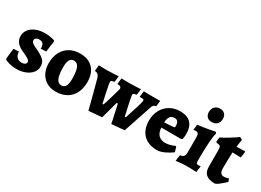

<svg xmlns="http://www.w3.org/2000/svg" viewBox="-25 -1389 2820 2074"><g transform="rotate(30 1385.0 -352.0)"><path d="M28 -18 20 -30Q25 -63 35 -160L101 -166Q102 -123 124 -99Q146 -75 185 -75Q209 -75 224.5 -85Q240 -95 240 -111Q240 -129 222 -142.5Q204 -156 148 -182Q87 -208 59.5 -241Q32 -274 32 -319Q32 -366 59.5 -402Q87 -438 136.5 -458Q186 -478 250 -478Q281 -478 307.5 -474Q334 -470 349 -465.5Q364 -461 368 -459L375 -446Q373 -435 366.5 -395Q360 -355 356 -313L289 -309L290 -321Q289 -355 274 -371.5Q259 -388 227 -388Q204 -388 189.5 -378Q175 -368 175 -351Q175 -334 189 -320.5Q203 -307 234 -293Q295 -266 327 -243.5Q359 -221 372 -197.5Q385 -174 385 -141Q385 -98 357 -63Q329 -28 279.5 -8Q230 12 169 12Q132 12 100.5 5.5Q69 -1 51 -8.5Q33 -16 28 -18Z M442 -220Q442 -298 472.5 -356.5Q503 -415 558.5 -446.5Q614 -478 688 -478Q791 -478 849 -417Q907 -356 907 -246Q907 -168 877 -109.5Q847 -51 791 -19.5Q735 12 661 12Q561 12 501.5 -51Q442 -114 442 -220ZM747 -196Q747 -291 727.5 -334.5Q708 -378 668 -378Q632 -378 615.5 -350Q599 -322 599 -261Q599 -164 618.5 -120.5Q638 -77 678 -77Q714 -77 730.5 -105Q747 -133 747 -196Z M977 -344Q969 -369 954.5 -381Q940 -393 918 -394L916 -399L923 -468Q933 -468 962.5 -467Q992 -466 1023 -466Q1065 -466 1109 -469Q1153 -472 1166 -473L1168 -468L1159 -397Q1130 -393 1123 -389Q1116 -385 1116 -371Q1116 -354 1136.5 -257.5Q1157 -161 1165 -127H1178Q1188 -152 1212.5 -236.5Q1237 -321 1248 -363Q1244 -381 1235 -387Q1226 -393 1200 -393L1197 -399L1206 -468Q1216 -468 1245 -467Q1274 -466 1305 -466Q1348 -466 1390 -468.5Q1432 -471 1444 -472L1446 -467L1436 -397Q1407 -392 1400 -388Q1393 -384 1393 -371Q1393 -355 1414 -258Q1435 -161 1443 -127H1456Q1529 -348 1529 -375Q1529 -386 1523.5 -389.5Q1518 -393 1502 -393H1479L1475 -400L1484 -468Q1495 -468 1526.5 -467Q1558 -466 1594 -466L1689 -467L1681 -394Q1658 -391 1649.5 -382.5Q1641 -374 1631 -344L1516 0L1356 14Q1351 -18 1326 -127L1307 -213H1293L1235 0L1071 14Q1059 -32 1024.5 -166Q990 -300 977 -344Z M1690 -224Q1690 -297 1721 -355Q1752 -413 1807.5 -445.5Q1863 -478 1934 -478Q2112 -478 2112 -295Q2112 -264 2105 -234L2093 -223H1844Q1846 -163 1876.5 -131.5Q1907 -100 1960 -100Q2013 -100 2077 -129L2086 -125L2104 -65Q2066 -36 2015 -12Q1964 12 1924 12Q1813 12 1751.5 -50.5Q1690 -113 1690 -224ZM1955 -294Q1965 -296 1968 -299.5Q1971 -303 1971 -315Q1971 -385 1917 -385Q1846 -385 1842 -287Z M2167 -64Q2196 -68 2210 -82.5Q2224 -97 2224 -125V-321Q2224 -354 2214.5 -366Q2205 -378 2179 -378Q2172 -378 2165 -376.5Q2158 -375 2156 -374L2163 -443Q2228 -451 2293 -462.5Q2358 -474 2377 -478L2388 -459Q2377 -437 2370.5 -343.5Q2364 -250 2364 -109Q2364 -88 2370 -79.5Q2376 -71 2392 -71Q2400 -71 2408 -72Q2416 -73 2419 -73L2421 -69L2411 4Q2398 3 2362.5 1.5Q2327 0 2289 0Q2256 0 2213 4.5Q2170 9 2157 11ZM2204 -627Q2204 -668 2228.5 -693Q2253 -718 2293 -718Q2331 -718 2352 -696Q2373 -674 2373 -636Q2373 -595 2349 -570.5Q2325 -546 2285 -546Q2246 -546 2225 -567.5Q2204 -589 2204 -627Z M2499 -112V-323Q2499 -356 2488.5 -367Q2478 -378 2446 -379L2434 -387L2441 -445Q2484 -465 2526.5 -491Q2569 -517 2597 -536Q2625 -555 2632 -561L2664 -543Q2663 -537 2659 -511.5Q2655 -486 2651 -450L2754 -453L2759 -448L2748 -372L2644 -375Q2639 -285 2639 -175Q2639 -137 2652.5 -119Q2666 -101 2696 -101Q2712 -101 2729 -106Q2746 -111 2751 -113L2765 -77Q2758 -70 2735 -49Q2712 -28 2685 -8Q2658 12 2642 12Q2499 12 2499 -112Z"/></g></svg>

Font: Alegreya ExtraBold
Style: Regular
Weight: 800
Designer: Juan Pablo del Peral
Foundry: Huerta Tipografica
Version: Version 2.007; ttfautohint (v1.6)